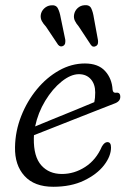

<svg xmlns="http://www.w3.org/2000/svg" viewBox="-20 -706 500 735"><path d="M405 -141.5Q405 -108 378 -73.2Q351 -38.5 301.5 -14.8Q252 9 184 9Q111.5 9 73.8 -32.5Q36 -74 37.5 -143Q38.5 -204 61 -261.2Q83.5 -318.5 121 -364Q158.5 -409.5 206 -436.2Q253.5 -463 305 -463Q356 -463 382.2 -434.2Q408.5 -405.5 411 -362.5Q412.5 -349.5 424 -351Q440.5 -353.5 440.5 -335Q440.5 -317 416.5 -309Q383.5 -296 341 -279.5Q298.5 -263 254.5 -245.5Q210.5 -228 172.2 -213Q134 -198 110 -188.5Q109.5 -182.5 109.5 -176Q108.5 -106.5 138 -73.2Q167.5 -40 217 -40Q264.5 -40 306.2 -67Q348 -94 370 -145Q380 -162 391 -162Q405 -162 405 -141.5ZM282 -422Q251 -422 216 -394Q181 -366 153.2 -320.2Q125.5 -274.5 114.5 -222Q142 -233.5 182 -249.8Q222 -266 264.2 -283.2Q306.5 -300.5 341 -315Q344.5 -330 344.5 -352Q344.5 -384 327.5 -403Q310.5 -422 282 -422ZM339.5 -637 355 -552.5Q356 -545.5 354.8 -539.5Q353.5 -533.5 348 -530Q336 -523 328 -534L281.5 -604.5Q272 -615.5 266.8 -626.2Q261.5 -637 263.5 -649.5Q266 -664.5 277 -674.8Q288 -685 303 -686Q322.5 -688 329.2 -674.2Q336 -660.5 339.5 -637ZM212.5 -638 230 -553.5Q230.5 -547 229.5 -541Q228.5 -535 223 -531Q212 -524 202.5 -534.5L156 -604Q146 -614.5 140.2 -625.2Q134.5 -636 136 -648.5Q138 -663 149 -673.5Q160 -684 174.5 -685.5Q194 -688 201.2 -674.5Q208.5 -661 212.5 -638Z"/></svg>

Font: Fraunces 9pt S100 Light
Style: Italic
Weight: 300
Italic angle: -16°
Version: Version 1.000; ttfautohint (v1.8.3)